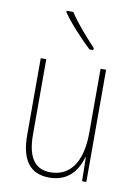

<svg xmlns="http://www.w3.org/2000/svg" viewBox="-87 -821 632 888"><g transform="rotate(10 229.0 -377.0)"><path d="M184 -764H153V-757C187 -708 245 -646 288 -606H306V-616C265 -660 217 -713 184 -764ZM380 -527H354V-227C354 -82 296 -15 208 -15C138 -15 99 -62 99 -173V-527H73V-166C73 -49 117 10 207 10C300 10 339 -53 356 -112H358L360 0H380Z"/></g></svg>

Font: Noto Sans Myanmar UI Condensed Thin
Style: Regular
Weight: 100
Width: 3
Designer: Monotype Design Team
Foundry: Monotype Imaging Inc.
Version: Version 2.103